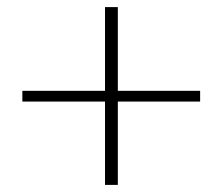

<svg xmlns="http://www.w3.org/2000/svg" viewBox="-20 -626 627 541"><path d="M543.9 -370.1V-339.8H312V-105H275.9V-339.8H43V-370.1H275.9V-606H312V-370.1Z"/></svg>

Font: PlayfairDisplay-Regular
Style: Regular
Weight: 400
Designer: Claus Eggers Sørensen
Foundry: Claus Eggers Sørensen
Version: Version 1.002;PS 001.002;hotconv 1.0.70;makeotf.lib2.5.58329